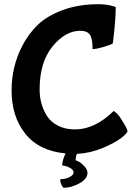

<svg xmlns="http://www.w3.org/2000/svg" viewBox="-20 -699 640 911"><path d="M266 157 267 151Q292 151 310.5 141Q329 131 329 119.5Q329 108 315.5 99.5Q302 91 288 88L275 86Q275 63 291 29Q165 17 100 -64.5Q35 -146 35 -270Q35 -383 85 -480Q114 -537 158 -580Q202 -623 277 -651Q352 -679 447 -679Q479 -679 504 -673Q529 -667 529 -665Q529 -617 522.5 -555.5Q516 -494 515 -493Q510 -488 473.5 -477Q437 -466 419 -466V-472Q419 -517 406 -535Q393 -553 361 -553Q290 -553 229 -478.5Q168 -404 168 -274Q168 -205 202 -150Q220 -121 254.5 -103Q289 -85 336 -85Q430 -85 519 -172Q523 -172 535.5 -159.5Q548 -147 560 -126Q585 -86 585 -77Q585 -68 556 -45Q527 -22 467.5 3Q408 28 345 31Q339 44 339 61Q345 64 354.5 68.5Q364 73 379.5 89Q395 105 395 121Q395 150 356.5 171Q318 192 282 192Q279 192 272.5 179.5Q266 167 266 157Z"/></svg>

Font: Bubblegum Sans
Style: Regular
Weight: 400
Designer: Angel Koziupa and Alejandro Paul
Foundry: Angel Koziupa and Alejandro Paul
Version: Version 1.001